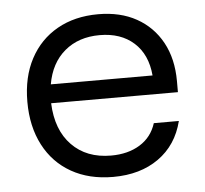

<svg xmlns="http://www.w3.org/2000/svg" viewBox="-43 -555 653 611"><g transform="rotate(-5 283.5 -250.0)"><path d="M295 10Q218.3 10 161.7 -22.1Q105 -54.2 74.2 -113.3Q43.3 -172.5 43.3 -251.7Q43.3 -330.8 74.2 -388.8Q105 -446.7 160.8 -478.3Q216.7 -510 291.7 -510Q362.5 -510 414.2 -481.2Q465.8 -452.5 494.6 -400Q523.3 -347.5 523.3 -275.8V-240.8H118.3Q121.7 -155 168.8 -106.7Q215.8 -58.3 294.2 -58.3Q348.3 -58.3 386.2 -81.7Q424.2 -105 438.3 -149.2H518.3Q499.2 -73.3 440.4 -31.7Q381.7 10 295 10ZM122.5 -300.8H447.5Q441.7 -368.3 400 -405.8Q358.3 -443.3 290.8 -443.3Q223.3 -443.3 178.8 -405.8Q134.2 -368.3 122.5 -300.8Z"/></g></svg>

Font: Funnel Display Light
Style: Regular
Weight: 300
Designer: NORD ID, Kristian Moeller
Foundry: Dicotype
Version: Version 1.000